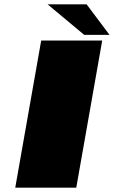

<svg xmlns="http://www.w3.org/2000/svg" viewBox="-20 -861 553 881"><path d="M50 0 169 -675H449L330 0ZM366.5 -701 198.5 -841H377.5L482.5 -701Z"/></svg>

Font: Anybody UltraExpanded Black
Style: Italic
Weight: 900
Width: 9
Italic angle: -10°
Designer: Tyler Finck
Foundry: Etcetera Type Company
Version: Version 1.010; ttfautohint (v1.8.3) -l 8 -r 50 -G 200 -x 14 